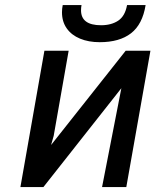

<svg xmlns="http://www.w3.org/2000/svg" viewBox="-20 -756 640 776"><path d="M159.5 -551H257.5L197 -207L186.5 -170L488 -551H588L490.5 0H392.5L470.5 -399.5L155.5 0H62.5ZM230.5 -706.5Q230.5 -720.5 233.5 -735.5H309.5Q307.5 -725.5 307.5 -714.5Q307.5 -654 388.5 -654Q430 -654 457.8 -672.5Q485.5 -691 493.5 -735.5H568.5Q556 -657.5 509.5 -621.5Q463 -585.5 383 -585.5Q338 -585.5 303.5 -599.8Q269 -614 249.8 -641.2Q230.5 -668.5 230.5 -706.5Z"/></svg>

Font: JuliaMono MediumItalic
Style: Regular
Weight: 500
Italic angle: -9°
Monospace: yes
Designer: cormullion
Foundry: corm
Version: Version 0.049; ttfautohint (v1.8.4)